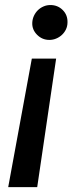

<svg xmlns="http://www.w3.org/2000/svg" viewBox="-20 -570 334 774"><path d="M108.3 -333.8H206.3L130 184.3H13.1ZM110.1 -478.7Q110.8 -493.3 116.8 -506.2Q122.9 -519.2 132.6 -528.8Q142.4 -538.4 155.4 -544Q168.3 -549.7 183.2 -549.7Q213.1 -549.7 233.3 -529.1Q253.2 -508.9 252.1 -478.7Q251.8 -463.8 245.6 -451Q239.3 -438.2 229.2 -429Q219.1 -419.7 206.1 -414.4Q193.2 -409.1 179 -409.1Q150.2 -409.1 129.6 -429.7Q108.7 -450.6 110.1 -478.7Z"/></svg>

Font: Inter P Medium
Style: Italic
Weight: 500
Italic angle: 9.39999°
Designer: Rasmus Andersson
Foundry: rsms
Version: Version 3.018;git-588b23468